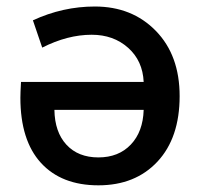

<svg xmlns="http://www.w3.org/2000/svg" viewBox="-20 -553 599 584"><path d="M417 -303.7Q414.1 -368.2 369.6 -407.7Q325.2 -447.3 258.8 -447.3Q185.5 -447.3 108.4 -408.2L80.1 -491.2Q170.9 -533.2 268.6 -533.2Q381.8 -533.2 454.1 -459Q526.4 -384.8 526.4 -260.7Q526.4 -133.8 459 -61.5Q391.6 10.7 279.3 10.7Q167 10.7 104.5 -57.6Q42 -126 42 -255.9Q42 -270.5 43.9 -303.7ZM417 -218.8H145.5Q146.5 -151.4 182.1 -112.8Q217.8 -74.2 279.3 -74.2Q340.8 -74.2 377.9 -113.3Q415 -152.3 417 -218.8Z"/></svg>

Font: Gen Shin Gothic Medium
Style: Regular
Weight: 500
Designer: [Source Han Sans]
Ryoko NISHIZUKA  (kana & ideographs); Paul D. Hunt (Latin, Greek & Cyrillic); Wenlong ZHANG  (bopomofo
Version: Version 1.002.20150607